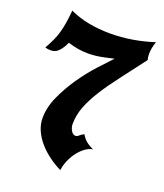

<svg xmlns="http://www.w3.org/2000/svg" viewBox="-136 -826 784 919"><g transform="rotate(20 255.5 -366.5)"><path d="M330 -199Q341 -179 357.5 -166Q374 -153 394 -145Q377 -143 359 -131Q341 -119 324.5 -99Q308 -79 296 -53Q284 -27 280 2Q249 -13 219.5 -34.5Q190 -56 166.5 -82.5Q143 -109 129 -140Q115 -171 115 -204Q115 -258 140.5 -314.5Q166 -371 201.5 -422.5Q237 -474 276 -517Q315 -560 342 -588Q309 -580 277.5 -574Q246 -568 212 -568Q188 -568 163 -572Q138 -576 110 -585Q102 -564 84.5 -542.5Q67 -521 40 -521Q25 -521 12 -525Q27 -552 37.5 -574.5Q48 -597 54.5 -620.5Q61 -644 65.5 -671.5Q70 -699 73 -735Q118 -714 170 -704Q222 -694 279 -694Q337 -694 393.5 -703.5Q450 -713 501 -730Q489 -695 489 -666Q489 -648 493 -636Q440 -566 397 -510Q354 -454 323.5 -405.5Q293 -357 276.5 -313.5Q260 -270 260 -225Q260 -209 269 -193Q278 -177 292 -177Q300 -177 308 -184.5Q316 -192 330 -199Z"/></g></svg>

Font: New Rocker
Style: Regular
Weight: 400
Designer: Pablo Impallari, Brenda Gallo, Rodrigo Fuenzalida
Foundry: Pablo Impallari, Brenda Gallo, Rodrigo Fuenzalida
Version: Version 1.000; ttfautohint (v0.93) -l 8 -r 50 -G 200 -x 14 -